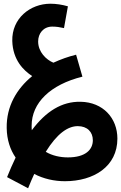

<svg xmlns="http://www.w3.org/2000/svg" viewBox="-20 -727 651 1032"><path d="M131 285C142 257 153 232 164 208C214 234 271 247 329 247C484 247 611 168 611 18C611 -92 534 -178 413 -180C313 -182 227 -129 151 -27C150 -35 150 -43 150 -51C150 -174 250 -272 423 -315L389 -433C348 -423 306 -408 267 -390C228 -406 185 -448 185 -504C185 -547 213 -584 261 -584C283 -584 302 -581 324 -576L345 -693C314 -702 282 -707 251 -707C142 -707 43 -628 46 -507C49 -404 107 -348 153 -318C70 -250 14 -156 16 -39C17 25 35 78 64 120C48 153 33 188 18 225ZM398 -49C449 -49 479 -18 479 27C479 77 440 119 345 119C304 119 261 110 226 89C286 -8 344 -49 398 -49Z"/></svg>

Font: Noto Sans Arabic UI XCn
Style: Bold
Weight: 700
Width: 2
Designer: Monotype Design Team, Nadine Chahine and Nizar Qandah
Foundry: Monotype Imaging Inc.
Version: Version 2.010